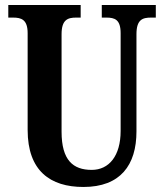

<svg xmlns="http://www.w3.org/2000/svg" viewBox="-20 -734 653 764"><path d="M312 10C459 10 523 -77 523 -211V-598C523 -656 547 -664 581 -664H600V-714H385V-664H403C437 -664 460 -656 460 -602V-213C460 -114 414 -58 345 -58C271 -58 225 -96 225 -210V-598C225 -656 250 -664 283 -664H301V-714H13V-664H32C65 -664 90 -656 90 -602V-217C90 -54 180 10 312 10Z"/></svg>

Font: Noto Serif Lao ExtraCondensed
Style: Bold
Weight: 700
Width: 2
Designer: Monotype Design Team
Foundry: Monotype Imaging Inc.
Version: Version 2.003